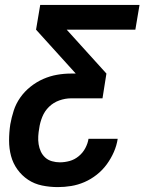

<svg xmlns="http://www.w3.org/2000/svg" viewBox="-20 -540 640 783"><path d="M216 223Q183 223 151.5 216.5Q120 210 94.5 193Q69 176 51 151Q33 126 25 96Q17 66 17 33Q17 0 22 -33Q27 -61 36 -89Q45 -117 62.5 -142Q80 -167 104.5 -186.5Q129 -206 156.5 -218Q184 -230 212.5 -235Q241 -240 269 -240H289L127 -419L144 -520H549L532 -419H252L414 -240L398 -139H270Q246 -139 222 -130.5Q198 -122 180 -104.5Q162 -87 152.5 -63.5Q143 -40 140 -17Q137 -1 136 15.5Q135 32 137.5 48Q140 64 146.5 78Q153 92 164.5 102.5Q176 113 192 117.5Q208 122 224 122Q244 122 264 116.5Q284 111 301 97Q318 83 328 64Q338 45 341 26H460Q456 53 444.5 79.5Q433 106 415.5 130Q398 154 374.5 172.5Q351 191 324.5 202.5Q298 214 270.5 218.5Q243 223 216 223Z"/></svg>

Font: Iosevka Aile Oblique
Style: Bold
Weight: 700
Italic angle: -9°
Designer: Belleve Invis
Foundry: Belleve Invis
Version: Version 31.1.0; ttfautohint (v1.8.4)